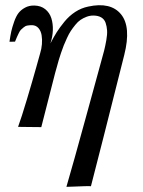

<svg xmlns="http://www.w3.org/2000/svg" viewBox="-20 -484 546 731"><path d="M453.1 -274.9Q360.8 92.3 326.2 225.1Q322.8 224.1 301.5 224.9Q280.3 225.6 256.1 226.6Q231.9 227.5 232.9 227.1Q260.7 131.8 306.6 -36.1Q352.5 -204.1 365.2 -250Q372.1 -273.9 376.5 -291.5Q380.9 -309.1 384.8 -331.1Q388.7 -353 387.7 -368.2Q386.7 -383.3 382.1 -397Q377.4 -410.6 365.5 -417.7Q353.5 -424.8 335 -424.8Q321.8 -424.8 309.1 -419.9Q296.4 -415 286.4 -408.2Q276.4 -401.4 266.6 -389.2Q256.8 -377 249.8 -366.5Q242.7 -356 235.1 -339.4Q227.5 -322.8 222.9 -311.5Q218.3 -300.3 212.2 -282Q206.1 -263.7 203.4 -254.4Q200.7 -245.1 196 -227.8Q191.4 -210.4 189.9 -206.1L137.2 0Q137.7 0 115.5 -0.2Q93.3 -0.5 70.8 -0.7Q48.3 -1 48.8 -1Q61.5 -35.6 82.5 -105.7Q103.5 -175.8 118.2 -228.5L132.8 -280.8Q138.2 -297.9 139.6 -315.9Q141.1 -334 138.4 -350.1Q135.7 -366.2 126.5 -377Q117.2 -387.7 102.1 -388.2Q92.3 -388.2 84.2 -386.7Q76.2 -385.3 69.8 -379.6Q63.5 -374 59.8 -370.8Q56.2 -367.7 51 -356.9Q45.9 -346.2 44.4 -342.8Q43 -339.4 37.1 -325.2Q37.6 -325.7 32 -325.4Q26.4 -325.2 21.5 -325Q16.6 -324.7 16.1 -325.2Q19.5 -348.6 22.9 -364.3Q26.4 -379.9 33.7 -400.9Q41 -421.9 50.3 -434.1Q59.6 -446.3 75.2 -454.8Q90.8 -463.4 110.8 -462.9Q135.7 -462.4 152.3 -449Q168.9 -435.5 175.5 -414.6Q182.1 -393.6 181.2 -368.4Q180.2 -343.3 171.9 -318.8Q184.6 -343.3 195.8 -361.1Q207 -378.9 225.3 -401.4Q243.7 -423.8 266.6 -438.7Q289.6 -453.6 315.9 -459Q401.4 -477.5 440.7 -429.7Q480 -381.8 453.1 -274.9Z"/></svg>

Font: GFS Olga
Style: Regular
Weight: 400
Designer: George Matthiopoulos
Foundry: George Matthiopoulos
Version: Version 1.0